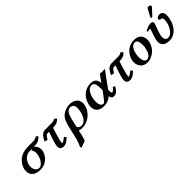

<svg xmlns="http://www.w3.org/2000/svg" viewBox="198 -1915 3396 3396"><g transform="rotate(-45 1896.0 -217.0)"><path d="M292 -25.9Q331.1 -25.9 370.8 -72.8Q410.6 -119.6 426.8 -187Q437 -231 437 -253.9Q437 -303.7 408.2 -342.8Q431.6 -356 430.2 -358.9H390.1Q349.6 -358.9 315.7 -345.5Q281.7 -332 258.1 -308.3Q234.4 -284.7 218.8 -254.6Q203.1 -224.6 194.8 -189Q190.9 -173.8 190.9 -150.9Q190.9 -119.1 200.7 -92Q210.4 -64.9 234.1 -45.4Q257.8 -25.9 292 -25.9ZM192.9 -369.1Q277.3 -435.1 412.1 -435.1H542Q564.9 -435.1 591.6 -442.9Q618.2 -450.7 638.2 -464.8L671.9 -436Q610.8 -358.9 506.8 -358.9H481Q545.9 -315.4 545.9 -232.9Q545.9 -210 540 -184.1Q536.6 -168 527.8 -149.2Q519 -130.4 504.6 -107.7Q490.2 -85 468.5 -64.2Q446.8 -43.5 419.7 -25.9Q392.6 -8.3 355.5 2Q318.4 12.2 276.9 12.2Q183.1 12.2 131.1 -32Q79.1 -76.2 79.1 -150.9Q79.1 -177.7 85 -205.1Q95.7 -249.5 124 -292.5Q152.3 -335.4 192.9 -369.1Z M835 -432.1H999.5Q1064.9 -432.1 1084 -459L1126 -423.8Q1097.2 -387.2 1058.3 -372.1Q1019.5 -356.9 964.8 -356.9H961.9Q914.1 -211.4 888.7 -108.9Q880.9 -68.8 880.9 -58.1Q880.9 -47.9 884.8 -47.9Q911.6 -47.9 983.9 -106.9L1013.7 -71.8Q974.6 -31.7 938.7 -9.8Q902.8 12.2 862.8 12.2Q821.8 12.2 800.3 -8.8Q778.8 -29.8 778.8 -69.8Q778.8 -86.4 783.7 -111.8Q802.7 -192.4 860.8 -356.9H827.6Q805.7 -356.9 790 -341.3Q774.4 -325.7 742.7 -275.9L683.6 -288.1Q692.4 -311 705.1 -333.7Q717.8 -356.4 736.3 -379.9Q754.9 -403.3 780.8 -417.7Q806.6 -432.1 835 -432.1Z M1501.5 -200.2Q1514.6 -257.3 1514.6 -294.9Q1514.6 -398.9 1426.8 -398.9Q1413.6 -398.9 1401.6 -395.3Q1389.6 -391.6 1375.5 -380.9Q1361.3 -370.1 1349.1 -352.3Q1336.9 -334.5 1324.7 -303.7Q1312.5 -272.9 1302.7 -231.9L1266.6 -79.1Q1272.9 -52.7 1295.2 -39.3Q1317.4 -25.9 1347.7 -25.9Q1398.9 -25.9 1440.9 -74Q1482.9 -122.1 1501.5 -200.2ZM1192.9 204.1 1070.8 248 1058.6 217.8Q1093.3 164.1 1130.9 2.9L1174.8 -186Q1183.6 -224.6 1194.8 -254.9Q1206.1 -286.1 1215.6 -305.2Q1225.1 -324.2 1238.8 -341.3Q1252.4 -358.4 1260.7 -366.5Q1269 -374.5 1282.7 -386.2Q1320.3 -415.5 1368.7 -430.2Q1417 -444.8 1461.4 -444.8Q1545.9 -444.8 1595.7 -401.4Q1645.5 -357.9 1645.5 -288.1Q1645.5 -269 1640.6 -242.2Q1623 -167 1575.4 -108.9Q1527.8 -50.8 1462.4 -19.8Q1397 11.2 1324.7 11.2Q1283.7 11.2 1248.5 1Q1245.6 13.2 1241.7 36.1Q1239.7 48.3 1229.5 86.9Q1212.9 166 1192.9 204.1Z M1982.4 -444.8Q2055.7 -444.8 2087.9 -410.9Q2120.1 -377 2125 -312L2223.1 -448.2Q2263.2 -441.9 2279.3 -441.9Q2299.3 -441.9 2347.2 -446.8L2128.4 -147Q2126 -116.2 2126 -111.8Q2126 -59.1 2143.1 -59.1Q2175.8 -59.1 2217.3 -120.1L2260.3 -102.1Q2223.1 -38.6 2193.4 -13.2Q2163.6 12.2 2121.1 12.2Q2059.6 12.2 2052.2 -57.1Q1976.6 12.2 1877 12.2Q1785.6 12.2 1739 -29.5Q1692.4 -71.3 1692.4 -143.1Q1692.4 -180.2 1703.4 -220.2Q1714.4 -260.3 1738 -300.5Q1761.7 -340.8 1794.9 -372.8Q1828.1 -404.8 1877 -424.8Q1925.8 -444.8 1982.4 -444.8ZM2050.3 -206.1V-241.2Q2050.3 -273.4 2048.8 -296.1Q2047.4 -318.8 2042.7 -341.6Q2038.1 -364.3 2029.8 -377.9Q2021.5 -391.6 2007.3 -399.9Q1993.2 -408.2 1973.1 -408.2Q1941.9 -408.2 1915.3 -389.6Q1888.7 -371.1 1871.6 -342.3Q1854.5 -313.5 1842.5 -278.3Q1830.6 -243.2 1825.4 -210.9Q1820.3 -178.7 1820.3 -151.9Q1820.3 -117.7 1826.9 -90.6Q1833.5 -63.5 1850.6 -44.7Q1867.7 -25.9 1894 -25.9Q1902.8 -25.9 1917 -37.8Q1931.2 -49.8 1953.1 -77.1L1989.3 -123L2031.2 -180.2Z M2496.1 -432.1H2660.6Q2726.1 -432.1 2745.1 -459L2787.1 -423.8Q2758.3 -387.2 2719.5 -372.1Q2680.7 -356.9 2626 -356.9H2623Q2575.2 -211.4 2549.8 -108.9Q2542 -68.8 2542 -58.1Q2542 -47.9 2545.9 -47.9Q2572.8 -47.9 2645 -106.9L2674.8 -71.8Q2635.7 -31.7 2599.9 -9.8Q2564 12.2 2523.9 12.2Q2482.9 12.2 2461.4 -8.8Q2439.9 -29.8 2439.9 -69.8Q2439.9 -86.4 2444.8 -111.8Q2463.9 -192.4 2522 -356.9H2488.8Q2466.8 -356.9 2451.2 -341.3Q2435.5 -325.7 2403.8 -275.9L2344.7 -288.1Q2353.5 -311 2366.2 -333.7Q2378.9 -356.4 2397.5 -379.9Q2416 -403.3 2441.9 -417.7Q2467.8 -432.1 2496.1 -432.1Z M2988.8 -33.2Q3018.1 -33.2 3042.2 -52Q3066.4 -70.8 3080.3 -98.6Q3094.2 -126.5 3103.8 -160.6Q3113.3 -194.8 3116.9 -222.4Q3120.6 -250 3120.6 -272Q3120.6 -402.8 3050.8 -402.8Q3016.1 -402.8 2989 -379.6Q2961.9 -356.4 2946.8 -320.1Q2931.6 -283.7 2923.8 -245.8Q2916 -208 2916 -172.9Q2916 -137.7 2921.6 -111.1Q2927.2 -84.5 2935.1 -70.3Q2942.9 -56.2 2953.4 -47.1Q2963.9 -38.1 2972.2 -35.6Q2980.5 -33.2 2988.8 -33.2ZM2789.6 -165Q2789.6 -201.7 2801 -240.2Q2812.5 -278.8 2836.4 -315.2Q2860.4 -351.6 2893.1 -380.4Q2925.8 -409.2 2971.7 -426.5Q3017.6 -443.8 3069.8 -443.8Q3119.1 -443.8 3155 -428.5Q3190.9 -413.1 3209.5 -387.7Q3228 -362.3 3236.3 -335.2Q3244.6 -308.1 3244.6 -278.8Q3244.6 -221.2 3220 -167.2Q3195.3 -113.3 3155.8 -75Q3116.2 -36.6 3065.4 -13.4Q3014.6 9.8 2963.9 9.8Q2923.3 9.8 2891.1 -3.4Q2858.9 -16.6 2840.3 -35.9Q2821.8 -55.2 2809.8 -80.1Q2797.9 -105 2793.7 -125.7Q2789.6 -146.5 2789.6 -165Z M3674.8 -682.1Q3689.5 -682.1 3702.6 -672.1Q3715.8 -662.1 3715.8 -648.9V-645Q3713.9 -635.3 3706.5 -627.9L3593.8 -505.9Q3587.9 -499 3575.7 -499Q3570.3 -499 3564 -503.2Q3557.6 -507.3 3557.6 -512.2Q3557.6 -518.1 3560.5 -523.9L3637.7 -667Q3641.6 -674.8 3652.8 -678.5Q3664.1 -682.1 3674.8 -682.1ZM3780.8 -250Q3766.1 -186.5 3737.3 -135.5Q3708.5 -84.5 3672.6 -53Q3636.7 -21.5 3597.4 -4.6Q3558.1 12.2 3519.5 12.2Q3427.2 12.2 3386 -24.2Q3344.7 -60.5 3344.7 -121.1Q3344.7 -143.1 3351.6 -174.8Q3358.9 -209.5 3387.7 -291Q3407.2 -346.7 3410.6 -360.8Q3412.6 -369.1 3413.3 -375Q3414.1 -380.9 3413.8 -383.5Q3413.6 -386.2 3412.6 -386.2Q3409.7 -386.2 3393.1 -381.8L3361.3 -374L3346.7 -370.1L3343.8 -397Q3365.7 -413.6 3410.6 -429.2Q3455.6 -444.8 3488.8 -444.8Q3511.2 -444.8 3524.9 -434.6Q3538.6 -424.3 3538.6 -405.8Q3538.6 -397.9 3537.6 -394Q3532.7 -370.1 3504.4 -296.9Q3477.1 -226.1 3464.8 -171.9Q3458.5 -145.5 3458.5 -125Q3458.5 -87.9 3476.3 -64.9Q3494.1 -42 3532.7 -42Q3568.4 -42 3603.3 -71.5Q3638.2 -101.1 3662.8 -145.3Q3687.5 -189.5 3698.7 -237.8Q3708.5 -291.5 3708.5 -312Q3708.5 -358.4 3684.6 -363.8Q3634.8 -370.6 3634.8 -397Q3634.8 -401.9 3635.7 -404.8Q3639.6 -420.9 3658.4 -432.9Q3677.2 -444.8 3706.5 -444.8Q3792.5 -444.8 3792.5 -340.8Q3792.5 -302.7 3780.8 -250Z"/></g></svg>

Font: Linux Libertine G
Style: Bold Italic
Weight: 700
Italic angle: -11.5°
Designer: Philipp H. Poll
Foundry: Philipp H. Poll
Version: Version 4.1.0